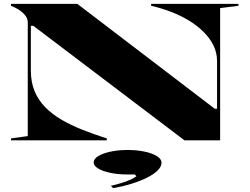

<svg xmlns="http://www.w3.org/2000/svg" viewBox="-20 -728 1295 996"><path d="M37 0V-10L124 -22V-614Q124 -637 100.5 -659.5Q77 -682 37 -698V-708H381L1094 -164H1106V-410Q1106 -455 1087 -493Q1068 -531 1035 -563.5Q1002 -596 959 -622Q916 -648 866 -667Q816 -686 764 -698V-708H1217V-698L1122 -686V0H937L153 -594H140V-363Q140 -302 159.5 -255Q179 -208 215 -171.5Q251 -135 300 -106.5Q349 -78 408.5 -54.5Q468 -31 534 -10V0ZM567 248 555 236Q581 230 607.5 222Q634 214 655.5 204.5Q677 195 688 186L679 177H641Q591 177 551.5 168.5Q512 160 489 146Q466 132 466 115Q466 96 490 81.5Q514 67 554 58.5Q594 50 642 50Q690 50 730 58.5Q770 67 794 82Q818 97 818 116Q818 136 798 156Q778 176 743 193.5Q708 211 663 225Q618 239 567 248Z"/></svg>

Font: Kalnia Expanded Medium
Style: Regular
Weight: 500
Width: 7
Designer: Frida Medrano
Foundry: Frida Medrano
Version: Version 1.105